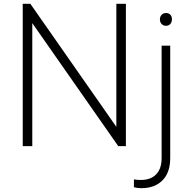

<svg xmlns="http://www.w3.org/2000/svg" viewBox="-20 -765 999 1005"><path d="M99 -745H139L589 -101V-745H639V0H599L149 -644V0H99ZM681 215V174Q697 177 717 177Q769 177 797.5 147.5Q826 118 826 62V-526H871V62Q871 138 830.5 179Q790 220 720 220Q698 220 681 215ZM849 -697Q863 -697 871.5 -688Q880 -679 880 -664Q880 -649 871.5 -639.5Q863 -630 849 -630Q835 -630 826 -639.5Q817 -649 817 -664Q817 -678 826 -687.5Q835 -697 849 -697Z"/></svg>

Font: Eudoxus Sans ExtraLight
Style: Regular
Weight: 200
Designer: Stijn de Vries
Foundry: tokotype
Version: Version 2.005